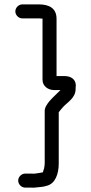

<svg xmlns="http://www.w3.org/2000/svg" viewBox="-20 -711 415 876"><path d="M82 -627H157C161 -627 166 -627 171 -626H174V-347C174 -318 199 -300 228 -300H256C240 -284 221 -267 206 -250C195 -236 182 -220 184 -199V35C184 43 182 51 181 58C180 62 176 71 176 75C171 76 165 77 160 78C148 79 138 83 124 81H95C78 81 63 96 63 113C63 130 78 145 95 145H121C130 146 139 145 147 144C164 142 177 142 192 137C232 128 248 83 248 35V-199C255 -207 260 -215 268 -223C288 -245 325 -264 325 -305C325 -310 325 -315 326 -320C326 -349 304 -364 274 -364H238V-625C238 -673 205 -691 157 -691H82C65 -691 50 -676 50 -659C50 -642 65 -627 82 -627Z"/></svg>

Font: Electronic
Style: SeBd
Weight: 600
Version: Version 1.011